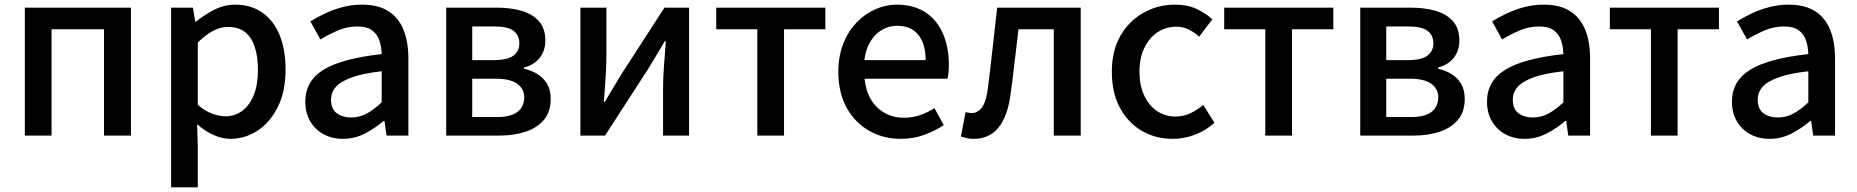

<svg xmlns="http://www.w3.org/2000/svg" viewBox="-20 -584 8000 827"><path d="M87 0V-551H544V0H428V-458H202V0Z M717 223V-551H811L821 -490H823Q860 -520 903 -542Q946 -564 993 -564Q1062 -564 1111 -529Q1160 -494 1185 -431.5Q1210 -369 1210 -284Q1210 -190 1176.5 -123Q1143 -56 1089 -21Q1035 14 973 14Q937 14 900 -2.5Q863 -19 829 -49L832 45V223ZM951 -83Q991 -83 1022.5 -106Q1054 -129 1072.5 -173.5Q1091 -218 1091 -282Q1091 -340 1077.5 -381.5Q1064 -423 1036 -445.5Q1008 -468 962 -468Q930 -468 898.5 -451.5Q867 -435 832 -401V-132Q864 -105 895 -94Q926 -83 951 -83Z M1457 14Q1410 14 1373.5 -6Q1337 -26 1316 -62Q1295 -98 1295 -146Q1295 -235 1373.5 -283.5Q1452 -332 1624 -351Q1623 -383 1614 -410Q1605 -437 1582.5 -453.5Q1560 -470 1519 -470Q1476 -470 1436 -453Q1396 -436 1360 -414L1317 -492Q1346 -510 1381 -526.5Q1416 -543 1456 -553.5Q1496 -564 1539 -564Q1608 -564 1652 -536.5Q1696 -509 1717.5 -457Q1739 -405 1739 -331V0H1645L1636 -63H1632Q1595 -31 1551 -8.5Q1507 14 1457 14ZM1492 -78Q1528 -78 1559 -94.5Q1590 -111 1624 -143V-277Q1543 -268 1495 -250.5Q1447 -233 1426.5 -209.5Q1406 -186 1406 -155Q1406 -114 1431 -96Q1456 -78 1492 -78Z M1902 0V-551H2120Q2180 -551 2227.5 -537Q2275 -523 2302 -492Q2329 -461 2329 -409Q2329 -367 2305.5 -336Q2282 -305 2237 -293V-288Q2269 -281 2295 -265Q2321 -249 2336.5 -223Q2352 -197 2352 -158Q2352 -102 2322.5 -67.5Q2293 -33 2243.5 -16.5Q2194 0 2131 0ZM2014 -325H2106Q2166 -325 2191.5 -344.5Q2217 -364 2217 -397Q2217 -432 2192 -451Q2167 -470 2111 -470H2014ZM2014 -80H2121Q2181 -80 2209.5 -102.5Q2238 -125 2238 -165Q2238 -201 2208 -223Q2178 -245 2116 -245H2014Z M2480 0V-551H2592V-345Q2592 -303 2588.5 -250Q2585 -197 2581 -145H2585Q2600 -170 2620 -203.5Q2640 -237 2655 -262L2842 -551H2948V0H2836V-205Q2836 -248 2840 -300.5Q2844 -353 2848 -406H2843Q2828 -381 2808 -347Q2788 -313 2773 -289L2586 0Z M3242 0V-458H3065V-551H3535V-458H3357V0Z M3860 14Q3785 14 3724 -20.5Q3663 -55 3627 -119.5Q3591 -184 3591 -275Q3591 -342 3612 -395.5Q3633 -449 3669 -486.5Q3705 -524 3750 -544Q3795 -564 3842 -564Q3915 -564 3965 -531.5Q4015 -499 4041 -440.5Q4067 -382 4067 -304Q4067 -287 4065.5 -271.5Q4064 -256 4061 -245H3704Q3709 -193 3731.5 -155.5Q3754 -118 3790.5 -97.5Q3827 -77 3874 -77Q3911 -77 3943 -88Q3975 -99 4005 -118L4045 -45Q4007 -20 3960.5 -3Q3914 14 3860 14ZM3703 -325H3967Q3967 -395 3935.5 -434Q3904 -473 3844 -473Q3810 -473 3780 -456Q3750 -439 3729.5 -406Q3709 -373 3703 -325Z M4174 14Q4158 14 4145 11Q4132 8 4119 4L4139 -101Q4145 -100 4151.5 -98.5Q4158 -97 4165 -97Q4192 -97 4210 -122Q4228 -147 4235 -203Q4246 -290 4255.5 -377Q4265 -464 4275 -551H4635V0H4519V-458H4367Q4358 -387 4350 -315.5Q4342 -244 4332 -172Q4319 -81 4280 -33.5Q4241 14 4174 14Z M5032 14Q4957 14 4898 -20.5Q4839 -55 4804 -119.5Q4769 -184 4769 -275Q4769 -367 4807 -431.5Q4845 -496 4907 -530Q4969 -564 5041 -564Q5094 -564 5133 -546Q5172 -528 5202 -501L5145 -426Q5123 -446 5099 -457.5Q5075 -469 5047 -469Q5001 -469 4965 -444.5Q4929 -420 4908.5 -376.5Q4888 -333 4888 -275Q4888 -217 4908 -173.5Q4928 -130 4963 -106Q4998 -82 5043 -82Q5078 -82 5108 -96.5Q5138 -111 5163 -132L5211 -55Q5173 -21 5126 -3.5Q5079 14 5032 14Z M5430 0V-458H5253V-551H5723V-458H5545V0Z M5839 0V-551H6057Q6117 -551 6164.5 -537Q6212 -523 6239 -492Q6266 -461 6266 -409Q6266 -367 6242.5 -336Q6219 -305 6174 -293V-288Q6206 -281 6232 -265Q6258 -249 6273.5 -223Q6289 -197 6289 -158Q6289 -102 6259.5 -67.5Q6230 -33 6180.5 -16.5Q6131 0 6068 0ZM5951 -325H6043Q6103 -325 6128.5 -344.5Q6154 -364 6154 -397Q6154 -432 6129 -451Q6104 -470 6048 -470H5951ZM5951 -80H6058Q6118 -80 6146.5 -102.5Q6175 -125 6175 -165Q6175 -201 6145 -223Q6115 -245 6053 -245H5951Z M6547 14Q6500 14 6463.5 -6Q6427 -26 6406 -62Q6385 -98 6385 -146Q6385 -235 6463.5 -283.5Q6542 -332 6714 -351Q6713 -383 6704 -410Q6695 -437 6672.5 -453.5Q6650 -470 6609 -470Q6566 -470 6526 -453Q6486 -436 6450 -414L6407 -492Q6436 -510 6471 -526.5Q6506 -543 6546 -553.5Q6586 -564 6629 -564Q6698 -564 6742 -536.5Q6786 -509 6807.5 -457Q6829 -405 6829 -331V0H6735L6726 -63H6722Q6685 -31 6641 -8.5Q6597 14 6547 14ZM6582 -78Q6618 -78 6649 -94.5Q6680 -111 6714 -143V-277Q6633 -268 6585 -250.5Q6537 -233 6516.5 -209.5Q6496 -186 6496 -155Q6496 -114 6521 -96Q6546 -78 6582 -78Z M7091 0V-458H6914V-551H7384V-458H7206V0Z M7602 14Q7555 14 7518.5 -6Q7482 -26 7461 -62Q7440 -98 7440 -146Q7440 -235 7518.5 -283.5Q7597 -332 7769 -351Q7768 -383 7759 -410Q7750 -437 7727.5 -453.5Q7705 -470 7664 -470Q7621 -470 7581 -453Q7541 -436 7505 -414L7462 -492Q7491 -510 7526 -526.5Q7561 -543 7601 -553.5Q7641 -564 7684 -564Q7753 -564 7797 -536.5Q7841 -509 7862.5 -457Q7884 -405 7884 -331V0H7790L7781 -63H7777Q7740 -31 7696 -8.5Q7652 14 7602 14ZM7637 -78Q7673 -78 7704 -94.5Q7735 -111 7769 -143V-277Q7688 -268 7640 -250.5Q7592 -233 7571.5 -209.5Q7551 -186 7551 -155Q7551 -114 7576 -96Q7601 -78 7637 -78Z"/></svg>

Font: Noto Sans KR Medium
Style: Regular
Weight: 500
Designer: Ryoko NISHIZUKA  (kana, bopomofo & ideographs); Paul D. Hunt (Latin, Greek & Cyrillic); Sandoll Communications , Soo-you
Foundry: Adobe
Version: Version 2.004-H2;hotconv 1.0.118;makeotfexe 2.5.65603